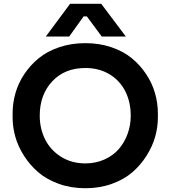

<svg xmlns="http://www.w3.org/2000/svg" viewBox="-20 -980 905 1019"><path d="M347.2 -786.1H223.1L352.1 -960H517.1L647.9 -786.1H520L440.9 -893.1H423.8ZM46.9 -356V-377.9Q46.9 -432.6 62 -485.6Q77.1 -538.6 109.1 -586.7Q141.1 -634.8 186 -671.4Q231 -708 294.7 -729.5Q358.4 -751 433.1 -751Q507.3 -751 570.8 -729.5Q634.3 -708 679 -671.4Q723.6 -634.8 755.6 -586.7Q787.6 -538.6 802.7 -485.6Q817.9 -432.6 817.9 -377.9V-356Q817.9 -305.7 803.5 -254.4Q789.1 -203.1 757.8 -153.6Q726.6 -104 682.6 -65.9Q638.7 -27.8 574 -4.4Q509.3 19 433.1 19Q356.9 19 292 -4.4Q227.1 -27.8 182.9 -65.9Q138.7 -104 107.2 -153.6Q75.7 -203.1 61.3 -254.4Q46.9 -305.7 46.9 -356ZM433.1 -112.8Q487.3 -112.8 533.2 -133.1Q579.1 -153.3 609.6 -188Q640.1 -222.7 657 -268.8Q673.8 -314.9 673.8 -366.2Q673.8 -438.5 644.8 -495.8Q615.7 -553.2 560.5 -586.2Q505.4 -619.1 433.1 -619.1Q323.2 -619.1 257.1 -548.1Q190.9 -477.1 190.9 -366.2Q190.9 -296.9 219.7 -239.7Q248.5 -182.6 304.4 -147.7Q360.4 -112.8 433.1 -112.8Z"/></svg>

Font: Sora SemiBold
Style: Regular
Weight: 600
Designer: Jonathan Barnbrook, Julián Moncada
Foundry: Barnbrook Fonts
Version: Version 2.000